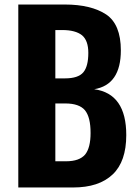

<svg xmlns="http://www.w3.org/2000/svg" viewBox="-20 -830 615 850"><path d="M61 -810H267C345 -810 406 -795 450 -766C493 -737 515 -684 515 -607C515 -506 476 -448 397 -435C492 -422 539 -354 539 -232C539 -154 519 -96 479 -58C438 -19 380 0 303 0H61ZM267 -483C307 -483 334 -492 349 -510C364 -528 371 -557 371 -596C371 -632 362 -658 343 -674C324 -689 295 -697 256 -697H225V-483ZM272 -116C312 -116 340 -126 357 -146C373 -166 381 -198 381 -241C381 -288 373 -321 356 -342C339 -362 310 -372 269 -372H225V-116Z"/></svg>

Font: Oswald SemiBold
Style: Regular
Weight: 400
Version: Version